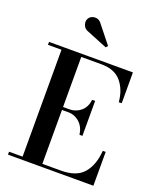

<svg xmlns="http://www.w3.org/2000/svg" viewBox="-176 -1096 986 1200"><g transform="rotate(20 317.0 -496.0)"><path d="M26 0V-19.5H116V-730.5H26V-750H584V-545H564.5Q558 -625.5 514 -678Q470 -730.5 382 -730.5H247.5V-397.5H289.5Q332.5 -397.5 364.8 -424.5Q397 -451.5 403.5 -502H423V-269.5H403.5Q397 -319.5 364.8 -348.8Q332.5 -378 289.5 -378H247.5V-19.5H372Q474.5 -19.5 521.2 -74.8Q568 -130 574.5 -225H594V0ZM370.5 -839 236.5 -893.5Q209.5 -901.5 200.8 -926.2Q192 -951 204.5 -970.5Q211.5 -982 226.8 -988Q242 -994 259.2 -990Q276.5 -986 289.5 -967.5L381.5 -852Z"/></g></svg>

Font: Bodoni Moda SemiBold
Style: Regular
Weight: 600
Designer: Owen Earl
Foundry: indestructible type
Version: Version 2.005; ttfautohint (v1.8.4.7-5d5b)